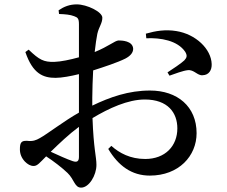

<svg xmlns="http://www.w3.org/2000/svg" viewBox="-20 -803 1040 878"><path d="M649 -628C714 -631 792 -618 827 -566C837 -549 835 -540 823 -527C810 -514 766 -485 746 -472L755 -457C777 -465 818 -480 838 -482C867 -486 883 -456 907 -459C936 -460 949 -483 948 -510C946 -579 875 -647 786 -661C737 -669 692 -662 647 -649ZM163 -172C144 -161 130 -156 104 -159C78 -160 71 -152 71 -120C71 -100 78 -81 94 -64C106 -52 119 -44 134 -44C151 -44 162 -59 191 -88C225 -66 264 -36 289 -12C320 18 321 55 351 55C387 55 421 -1 421 -49C421 -87 408 -121 403 -263C478 -308 565 -348 642 -348C748 -348 791 -287 791 -216C791 -135 735 -76 644 -76C576 -76 526 -103 489 -136L475 -122C521 -45 582 0 665 0C798 0 879 -90 879 -194C879 -316 791 -389 666 -389C568 -389 483 -359 402 -320V-356C402 -395 404 -439 406 -481C456 -497 517 -517 553 -535C576 -547 589 -562 589 -580C587 -617 536 -618 522 -618C505 -617 477 -591 413 -565C417 -600 421 -629 425 -648C432 -680 448 -696 448 -722C448 -749 377 -783 331 -783C299 -783 273 -773 248 -756L250 -739C279 -738 301 -736 319 -729C335 -723 341 -719 341 -692V-541C301 -530 259 -521 228 -520C180 -519 160 -529 111 -576L96 -565C130 -465 178 -447 234 -447C262 -447 305 -455 341 -464V-359V-288C272 -249 196 -190 163 -172ZM341 -223V-86C341 -67 334 -59 313 -66C286 -75 247 -93 212 -109C249 -145 296 -190 341 -223Z"/></svg>

Font: Noto Serif CJK JP SemiBold
Style: Regular
Weight: 600
Designer: Ryoko NISHIZUKA 西塚涼子 (kana & ideographs); Frank Grießhammer (Latin, Greek & Cyrillic); Wenlong ZHANG 张文龙 (bopomofo); San
Foundry: Adobe
Version: Version 2.001;hotconv 1.1.0;makeotfexe 2.6.0